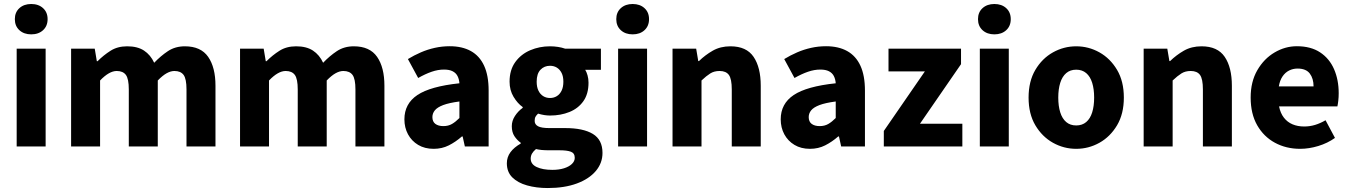

<svg xmlns="http://www.w3.org/2000/svg" viewBox="-20 -743 6847 974"><path d="M64.6 0V-496H211.5V0ZM138.4 -568.7Q101.5 -568.7 78.4 -589.8Q55.3 -610.9 55.3 -645.9Q55.3 -680.7 78.4 -701.7Q101.5 -722.7 138.4 -722.7Q175.4 -722.7 198.4 -701.7Q221.5 -680.7 221.5 -645.9Q221.5 -610.9 198.4 -589.8Q175.4 -568.7 138.4 -568.7Z M340.7 0V-496.1H460.6L471.2 -432.5H474.9Q505.4 -463.1 540.9 -485.6Q576.3 -508.1 625.2 -508.1Q677.6 -508.1 710.6 -486.4Q743.6 -464.7 762.2 -424.6Q795.1 -459.2 832 -483.7Q868.9 -508.1 917.9 -508.1Q998.8 -508.1 1036 -454.6Q1073.1 -401 1073.1 -308V0H926.1V-289.2Q926.1 -342.8 911.4 -362.9Q896.6 -382.9 864.8 -382.9Q846.1 -382.9 825.2 -371.3Q804.3 -359.6 780.4 -334.7V0H633.4V-289.2Q633.4 -342.8 618.7 -362.9Q603.9 -382.9 572.1 -382.9Q533.8 -382.9 487.7 -334.7V0Z M1197.7 0V-496.1H1317.6L1328.2 -432.5H1331.9Q1362.4 -463.1 1397.9 -485.6Q1433.3 -508.1 1482.2 -508.1Q1534.6 -508.1 1567.6 -486.4Q1600.6 -464.7 1619.2 -424.6Q1652.1 -459.2 1689 -483.7Q1725.9 -508.1 1774.9 -508.1Q1855.8 -508.1 1893 -454.6Q1930.1 -401 1930.1 -308V0H1783.1V-289.2Q1783.1 -342.8 1768.4 -362.9Q1753.6 -382.9 1721.8 -382.9Q1703.1 -382.9 1682.2 -371.3Q1661.3 -359.6 1637.4 -334.7V0H1490.4V-289.2Q1490.4 -342.8 1475.7 -362.9Q1460.9 -382.9 1429.1 -382.9Q1390.8 -382.9 1344.7 -334.7V0Z M2179.8 12Q2134.5 12 2101.2 -8Q2068 -27.9 2049.7 -61.8Q2031.5 -95.7 2031.5 -137.6Q2031.5 -216.9 2097.5 -261Q2163.5 -305 2310.6 -320.5Q2309 -341.6 2301 -357.2Q2293 -372.9 2276.2 -381.5Q2259.5 -390.1 2232.6 -390.1Q2201.7 -390.1 2169.7 -379Q2137.7 -368 2101.4 -347.4L2049.3 -443.4Q2080.8 -462.6 2115 -477.4Q2149.2 -492.2 2185.8 -500.3Q2222.4 -508.5 2261.4 -508.5Q2324.6 -508.5 2368.7 -484Q2412.8 -459.5 2435.8 -409.7Q2458.8 -360 2458.8 -283.7V0H2338.2L2327 -50.6H2323Q2291.7 -23.2 2256.9 -5.6Q2222.1 12 2179.8 12ZM2229.2 -103.3Q2254.2 -103.3 2272.8 -114.1Q2291.4 -124.9 2310.6 -144.3V-228.2Q2258.1 -221.3 2228.2 -210Q2198.4 -198.6 2185.9 -183.2Q2173.5 -167.8 2173.5 -149Q2173.5 -125.8 2188.6 -114.5Q2203.7 -103.3 2229.2 -103.3Z M2758.8 210.9Q2701.1 210.9 2653.8 197.6Q2606.5 184.3 2578.8 156.8Q2551.2 129.3 2551.2 85.2Q2551.2 54 2569.5 29.2Q2587.8 4.4 2621.6 -14.7V-18.7Q2602.8 -32.2 2589.5 -52.4Q2576.3 -72.6 2576.3 -102.9Q2576.3 -130.2 2592.3 -154.7Q2608.3 -179.3 2631.6 -195.9V-199.9Q2605.5 -218.2 2585.2 -251.9Q2565 -285.6 2565 -328.6Q2565 -388.1 2594 -428.2Q2623 -468.2 2669.9 -488.2Q2716.8 -508.1 2770.2 -508.1Q2791 -508.1 2810.7 -505Q2830.4 -502 2847 -496.1H3028.4V-389H2948.7Q2955.7 -377.9 2960.6 -360.6Q2965.5 -343.2 2965.5 -323.6Q2965.5 -266.6 2939.4 -229.7Q2913.3 -192.9 2868.8 -174.9Q2824.4 -156.9 2770.2 -156.9Q2756.6 -156.9 2741.6 -159.2Q2726.6 -161.5 2709.6 -166.6Q2701 -158.5 2696.7 -150.9Q2692.3 -143.3 2692.3 -129.7Q2692.3 -111.7 2709.4 -102.5Q2726.4 -93.3 2766.6 -93.3H2847Q2938.5 -93.3 2987.5 -63.6Q3036.4 -33.9 3036.4 32.8Q3036.4 84.3 3002.4 124.5Q2968.4 164.8 2906.2 187.8Q2843.9 210.9 2758.8 210.9ZM2770.2 -245.9Q2789.5 -245.9 2804.7 -255.3Q2819.9 -264.6 2828.9 -283Q2837.9 -301.4 2837.9 -328.6Q2837.9 -355.1 2829 -372.9Q2820 -390.7 2804.9 -400Q2789.7 -409.3 2770.2 -409.3Q2740.9 -409.3 2721.7 -389.1Q2702.5 -368.9 2702.5 -328.6Q2702.5 -301.4 2711.5 -283Q2720.5 -264.6 2735.7 -255.3Q2750.8 -245.9 2770.2 -245.9ZM2782.2 118.7Q2815.3 118.7 2840.7 110.8Q2866.2 102.9 2880.9 89Q2895.7 75 2895.7 57.9Q2895.7 34 2876.1 26.7Q2856.4 19.4 2820 19.4H2768.6Q2743.1 19.4 2727.4 17.8Q2711.6 16.2 2699 13.1Q2685.3 24.7 2678.7 36.3Q2672.2 47.9 2672.2 61.7Q2672.2 90 2702.5 104.3Q2732.8 118.7 2782.2 118.7Z M3115.6 0V-496H3262.5V0ZM3189.4 -568.7Q3152.5 -568.7 3129.4 -589.8Q3106.3 -610.9 3106.3 -645.9Q3106.3 -680.7 3129.4 -701.7Q3152.5 -722.7 3189.4 -722.7Q3226.4 -722.7 3249.4 -701.7Q3272.5 -680.7 3272.5 -645.9Q3272.5 -610.9 3249.4 -589.8Q3226.4 -568.7 3189.4 -568.7Z M3391.7 0V-496.1H3511.6L3522.2 -433.3H3525.9Q3557.3 -463.9 3595.9 -486Q3634.6 -508.1 3685.3 -508.1Q3766.7 -508.1 3802.9 -454.6Q3839.2 -401 3839.2 -308V0H3692.2V-289.2Q3692.2 -342.8 3677.5 -362.9Q3662.9 -382.9 3630.5 -382.9Q3602.8 -382.9 3583.1 -370.4Q3563.4 -358 3538.7 -334.7V0Z M4088.8 12Q4043.5 12 4010.2 -8Q3977 -27.9 3958.7 -61.8Q3940.5 -95.7 3940.5 -137.6Q3940.5 -216.9 4006.5 -261Q4072.5 -305 4219.6 -320.5Q4218 -341.6 4210 -357.2Q4202 -372.9 4185.2 -381.5Q4168.5 -390.1 4141.6 -390.1Q4110.7 -390.1 4078.7 -379Q4046.7 -368 4010.4 -347.4L3958.3 -443.4Q3989.8 -462.6 4024 -477.4Q4058.2 -492.2 4094.8 -500.3Q4131.4 -508.5 4170.4 -508.5Q4233.6 -508.5 4277.7 -484Q4321.8 -459.5 4344.8 -409.7Q4367.8 -360 4367.8 -283.7V0H4247.2L4236 -50.6H4232Q4200.7 -23.2 4165.9 -5.6Q4131.1 12 4088.8 12ZM4138.2 -103.3Q4163.2 -103.3 4181.8 -114.1Q4200.4 -124.9 4219.6 -144.3V-228.2Q4167.1 -221.3 4137.2 -210Q4107.4 -198.6 4094.9 -183.2Q4082.5 -167.8 4082.5 -149Q4082.5 -125.8 4097.6 -114.5Q4112.7 -103.3 4138.2 -103.3Z M4463.5 0V-78.6L4671.8 -380.8H4487.3V-496.1H4855.2V-417.5L4646.9 -115.3H4861.9V0Z M4950.6 0V-496H5097.5V0ZM5024.4 -568.7Q4987.5 -568.7 4964.4 -589.8Q4941.3 -610.9 4941.3 -645.9Q4941.3 -680.7 4964.4 -701.7Q4987.5 -722.7 5024.4 -722.7Q5061.4 -722.7 5084.4 -701.7Q5107.5 -680.7 5107.5 -645.9Q5107.5 -610.9 5084.4 -589.8Q5061.4 -568.7 5024.4 -568.7Z M5439.5 12Q5376.8 12 5321.7 -18.7Q5266.6 -49.5 5232.2 -107.5Q5197.9 -165.6 5197.9 -247.9Q5197.9 -330.4 5232.2 -388.5Q5266.6 -446.7 5321.7 -477.4Q5376.8 -508.1 5439.5 -508.1Q5502.3 -508.1 5557.3 -477.4Q5612.3 -446.7 5646.8 -388.5Q5681.2 -330.4 5681.2 -247.9Q5681.2 -165.6 5646.8 -107.5Q5612.3 -49.5 5557.3 -18.7Q5502.3 12 5439.5 12ZM5439.5 -106.6Q5469.9 -106.6 5490.3 -123.9Q5510.7 -141.2 5520.6 -173.1Q5530.5 -205 5530.5 -247.9Q5530.5 -290.8 5520.6 -322.8Q5510.7 -354.7 5490.3 -372.1Q5469.9 -389.5 5439.5 -389.5Q5409.1 -389.5 5388.8 -372.1Q5368.5 -354.7 5358.5 -322.8Q5348.5 -290.8 5348.5 -247.9Q5348.5 -205 5358.5 -173.1Q5368.5 -141.2 5388.8 -123.9Q5409.1 -106.6 5439.5 -106.6Z M5781.7 0V-496.1H5901.6L5912.2 -433.3H5915.9Q5947.3 -463.9 5985.9 -486Q6024.6 -508.1 6075.3 -508.1Q6156.7 -508.1 6192.9 -454.6Q6229.2 -401 6229.2 -308V0H6082.2V-289.2Q6082.2 -342.8 6067.5 -362.9Q6052.9 -382.9 6020.5 -382.9Q5992.8 -382.9 5973.1 -370.4Q5953.4 -358 5928.7 -334.7V0Z M6575.5 12Q6504.7 12 6447.7 -18.8Q6390.8 -49.6 6357.6 -107.6Q6324.5 -165.7 6324.5 -248.2Q6324.5 -328.8 6358.4 -387.1Q6392.2 -445.4 6445.9 -476.9Q6499.6 -508.5 6558.8 -508.5Q6629.7 -508.5 6676.9 -477.3Q6724.1 -446.1 6747.6 -392Q6771.1 -337.9 6771.1 -270Q6771.1 -249.8 6769 -232.1Q6767 -214.5 6764.5 -203.3H6468.5Q6475.6 -168.4 6493.2 -145.9Q6510.8 -123.3 6537 -112.3Q6563.1 -101.3 6596 -101.3Q6624.6 -101.3 6651.4 -109.4Q6678.2 -117.6 6704.4 -133L6752.2 -43.4Q6714.8 -16.7 6667.5 -2.3Q6620.1 12 6575.5 12ZM6467.4 -304.7H6643.6Q6643.6 -344.7 6624.4 -370Q6605.3 -395.2 6562.4 -395.2Q6539.4 -395.2 6519.6 -385.3Q6499.8 -375.4 6486.1 -355.2Q6472.4 -335 6467.4 -304.7Z"/></svg>

Font: Source Sans Variable
Style: Regular
Weight: 200
Designer: Paul D. Hunt
Foundry: Adobe Systems Incorporated
Version: Version 3.006;hotconv 1.0.111;makeotfexe 2.5.65597